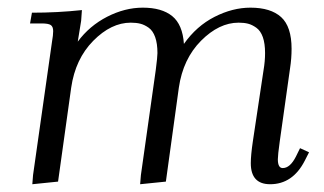

<svg xmlns="http://www.w3.org/2000/svg" viewBox="-20 -472 842 499"><path d="M58.1 -411.1 63 -439Q129.9 -439 192.9 -445.8L190.9 -418L182.1 -363.8Q212.4 -404.8 258.5 -428.5Q304.7 -452.1 351.1 -452.1Q400.4 -452.1 427.5 -430.2Q454.6 -408.2 458 -357.9Q490.7 -404.3 537.6 -428.2Q584.5 -452.1 630.9 -452.1Q683.6 -452.1 710.7 -427.5Q737.8 -402.8 737.8 -345.2Q737.8 -320.3 733.9 -294.9L707 -104Q702.1 -68.8 702.1 -58.1Q702.1 -35.2 714.8 -35.2Q733.9 -35.2 749 -64.9L759.8 -86.9L783.2 -76.2L772 -54.2Q740.7 6.8 682.1 6.8Q631.8 6.8 631.8 -47.9Q631.8 -68.4 637.2 -105L665 -290Q668.9 -313 668.9 -334Q668.9 -358.9 663.1 -375.5Q657.2 -392.1 646.2 -399.9Q635.3 -407.7 624.8 -410.4Q614.3 -413.1 600.1 -413.1Q549.3 -413.1 502.4 -366Q455.6 -318.8 444.8 -244.1L411.1 0L344.2 6.8L346.2 -17.1L384.8 -290Q389.2 -324.2 389.2 -334Q389.2 -358.9 383.3 -375.5Q377.4 -392.1 366.5 -399.9Q355.5 -407.7 344.7 -410.4Q334 -413.1 319.8 -413.1Q269 -413.1 222.4 -366Q175.8 -318.8 165 -244.1L130.9 0L64 6.8L65.9 -17.1L115.2 -363.8Q118.2 -380.9 118.2 -391.1Q118.2 -402.8 111.8 -407Q105.5 -411.1 87.9 -411.1Z"/></svg>

Font: Dihjauti S
Style: Italic
Weight: 400
Italic angle: -9°
Designer: T. Christopher White
Version: Version 3.0.0